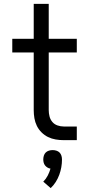

<svg xmlns="http://www.w3.org/2000/svg" viewBox="-20 -719 457 985"><path d="M374 0H307Q286 0 265.5 -3.5Q245 -7 226.5 -16Q208 -25 193 -40Q178 -55 169 -73.5Q160 -92 156.5 -112.5Q153 -133 153 -154V-450H43V-520H153V-699H230V-520H374V-450H230V-154Q230 -138 234 -122Q238 -106 248.5 -93.5Q259 -81 275 -75.5Q291 -70 307 -70H374ZM240 246 202 213Q216 199 225 181.5Q234 164 239 146Q231 145 223.5 140.5Q216 136 211 129.5Q206 123 204 115Q202 107 202 99Q202 89 205 79.5Q208 70 214.5 63.5Q221 57 230.5 54Q240 51 250 51Q260 51 269.5 54Q279 57 285.5 63.5Q292 70 295 79.5Q298 89 298 99Q298 119 294.5 139Q291 159 284 178Q277 197 266 214.5Q255 232 240 246Z"/></svg>

Font: Huly
Style: Regular
Weight: 400
Designer: Belleve Invis
Foundry: Belleve Invis
Version: Version 33.2.5; ttfautohint (v1.8.4)